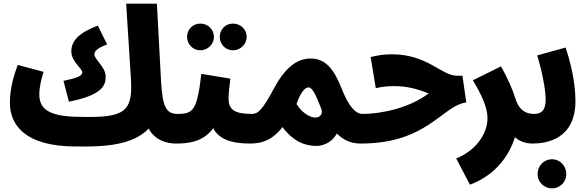

<svg xmlns="http://www.w3.org/2000/svg" viewBox="-20 -780 3217 1050"><path d="M394 21C552 24 707 14 793 -77C826 -15 888 5 942 5C993 5 1027 -30 1027 -78C1027 -120 1001 -157 952 -157C894 -157 869 -186 861 -332L838 -760H670L696 -349C707 -168 662 -135 420 -141C231 -141 195 -194 195 -265C195 -306 207 -349 218 -387L77 -425C58 -374 34 -298 34 -219C34 -96 118 21 394 21ZM357 -224C540 -260 558 -313 558 -361C558 -414 496 -455 496 -483C496 -501 514 -518 566 -537L515 -640C415 -602 370 -559 370 -499C370 -443 430 -406 430 -384C430 -364 397 -352 327 -338Z M1254 -505C1295 -505 1329 -538 1329 -578C1329 -620 1295 -651 1254 -651C1213 -651 1182 -620 1182 -578C1182 -538 1213 -505 1254 -505ZM1076 -505C1116 -505 1150 -538 1150 -578C1150 -620 1116 -651 1076 -651C1035 -651 1003 -620 1003 -578C1003 -538 1035 -505 1076 -505ZM942 5C1007 5 1090 -2 1146 -79C1176 -22 1238 5 1347 5C1399 5 1432 -27 1432 -78C1432 -120 1406 -157 1357 -157C1260 -157 1230 -182 1230 -241C1230 -279 1237 -322 1240 -350L1081 -376C1058 -178 1037 -157 952 -157Z M1347 5C1408 5 1466 -10 1525 -85C1588 0 1656 18 1710 18C1755 18 1801 -8 1822 -50C1860 -12 1901 5 1952 5C2003 5 2037 -30 2037 -78C2037 -120 2011 -157 1962 -157C1924 -157 1886 -200 1849 -294C1805 -407 1758 -460 1678 -460C1601 -460 1536 -405 1478 -296C1415 -178 1391 -157 1357 -157ZM1602 -211C1617 -259 1643 -302 1667 -302C1687 -302 1705 -268 1737 -185C1748 -156 1729 -137 1704 -137C1673 -137 1627 -168 1602 -211Z M1952 5C2318 5 2394 -200 2530 -220L2509 -366H2479C2394 -366 2318 -483 2124 -483C2080 -483 2047 -478 2007 -468L2035 -298C2071 -306 2101 -309 2134 -309C2202 -309 2257 -296 2324 -269C2218 -189 2066 -157 1962 -157Z M2550 230C2688 179 2765 72 2796 -30C2821 -7 2855 5 2892 5C2944 5 2977 -27 2977 -78C2977 -120 2951 -157 2902 -157C2852 -157 2817 -180 2798 -243C2785 -286 2755 -356 2720 -417L2566 -341C2614 -261 2646 -192 2646 -134C2646 -65 2602 33 2475 87Z M2892 5C2969 5 3127 -19 3127 -228C3127 -335 3097 -450 3073 -520L2918 -477C2939 -408 2964 -301 2964 -234C2964 -175 2939 -157 2902 -157ZM2999 250C3043 250 3077 215 3077 172C3077 127 3043 91 2999 91C2954 91 2920 127 2920 172C2920 215 2954 250 2999 250Z"/></svg>

Font: Noto Sans Arabic UI XCn Bk
Style: Regular
Weight: 900
Width: 2
Designer: Monotype Design Team, Nadine Chahine and Nizar Qandah
Foundry: Monotype Imaging Inc.
Version: Version 2.010